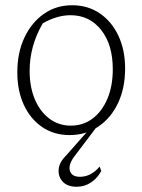

<svg xmlns="http://www.w3.org/2000/svg" viewBox="-20 -507 543 732"><path d="M245 8Q186 8 141 -22.5Q96 -53 71 -107Q46 -161 46 -231Q46 -306 73 -363.5Q100 -421 147 -454Q194 -487 255 -487Q315 -487 360.5 -456Q406 -425 431.5 -370.5Q457 -316 457 -246Q457 -171 430 -114Q403 -57 355 -24.5Q307 8 245 8ZM250 -28Q297 -28 333 -55Q369 -82 389.5 -130.5Q410 -179 410 -243Q410 -337 365.5 -393Q321 -449 249 -449Q197 -449 143 -418Q93 -332 93 -237Q93 -175 113 -128Q133 -81 168.5 -54.5Q204 -28 250 -28ZM272 205Q238 205 220 186.5Q202 168 203.5 140.5Q205 113 231 87L323 -17H344L263 90Q240 121 246.5 144Q253 167 285 167Q327 167 360 128L366 145Q351 173 326.5 189Q302 205 272 205Z"/></svg>

Font: Piazzolla ExtraLight
Style: Regular
Weight: 200
Designer: Juan Pablo del Peral
Foundry: Huerta Tipografica
Version: Version 1.330